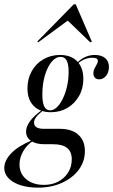

<svg xmlns="http://www.w3.org/2000/svg" viewBox="-53 -682 528 895"><path d="M124.2 192.7Q77.4 192.7 41.9 181Q6.5 169.4 -13.3 148.8Q-33.1 128.2 -33.1 101.6Q-33.1 66.1 -0.4 32.3Q32.3 -1.6 95.2 -27.4L100 -24.2Q72.6 -7.3 55.2 23Q37.9 53.2 37.9 84.7Q37.9 127.4 69.4 153.6Q100.8 179.8 152.4 179.8Q189.5 179.8 218.5 164.5Q247.6 149.2 264.5 122.2Q281.5 95.2 281.5 60.5Q281.5 25 259.7 7.7Q237.9 -9.7 194.4 -9.7H154Q114.5 -9.7 91.5 -25.4Q68.5 -41.1 68.5 -68.5Q68.5 -92.7 87.9 -118.5Q107.3 -144.4 145.2 -171L149.2 -168.5Q125 -149.2 115.3 -135.9Q105.6 -122.6 105.6 -110.5Q105.6 -96 117.3 -88.7Q129 -81.5 151.6 -81.5H225.8Q281.5 -81.5 312.1 -54Q342.7 -26.6 342.7 21.8Q342.7 71 314.1 109.3Q285.5 147.6 235.9 170.2Q186.3 192.7 124.2 192.7ZM183.9 -158.9Q133.1 -158.9 104 -188.3Q75 -217.7 75 -270.2Q75 -314.5 94.8 -350Q114.5 -385.5 149.2 -405.6Q183.9 -425.8 226.6 -425.8Q278.2 -425.8 306.9 -396Q335.5 -366.1 335.5 -313.7Q335.5 -269.4 315.3 -234.3Q295.2 -199.2 261.3 -179Q227.4 -158.9 183.9 -158.9ZM180.6 -167.7Q197.6 -167.7 212.9 -182.7Q228.2 -197.6 240.3 -223Q252.4 -248.4 259.7 -280.2Q266.9 -312.1 266.9 -346.8Q266.9 -383.1 257.7 -400Q248.4 -416.9 229.8 -416.9Q212.1 -416.9 196.8 -403.2Q181.5 -389.5 169.8 -365.7Q158.1 -341.9 151.2 -310.1Q144.4 -278.2 144.4 -242.7Q144.4 -204 153.2 -185.9Q162.1 -167.7 180.6 -167.7ZM408.9 -312.1Q396.8 -312.1 389.5 -319.8Q382.3 -327.4 382.3 -340.3Q382.3 -352.4 387.5 -362.5Q392.7 -372.6 398 -381.9Q403.2 -391.1 403.2 -398.4Q403.2 -405.6 396.8 -409.3Q390.3 -412.9 377.4 -412.9Q359.7 -412.9 342.3 -406Q325 -399.2 308.9 -385.5L306.5 -389.5Q325 -408.1 345.6 -416.9Q366.1 -425.8 388.7 -425.8Q419.4 -425.8 437.1 -411.3Q454.8 -396.8 454.8 -370.2Q454.8 -345.2 441.5 -328.6Q428.2 -312.1 408.9 -312.1ZM125 -484.7 121 -488.7 291.1 -662.1H300L375 -487.9L367.7 -484.7L252.4 -596L274.2 -594.4Z"/></svg>

Font: Playfair 144pt SemiCondensed
Style: Italic
Weight: 400
Width: 4
Italic angle: -15.6°
Designer: Claus Eggers Sørensen
Foundry: Claus Eggers Sørensen
Version: Version 2.203